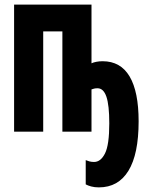

<svg xmlns="http://www.w3.org/2000/svg" viewBox="-20 -570 640 831"><path d="M408 241Q389 241 374.5 237Q360 233 351 228V123Q358 126 367 128.5Q376 131 387 131Q416 131 434.5 94Q453 57 453 -36Q453 -115 440.5 -151.5Q428 -188 402 -188Q394 -188 387.5 -186.5Q381 -185 376 -183V0H250V-434H167V0H41V-550H376V-296Q384 -300 397 -302.5Q410 -305 424 -305Q502 -305 541 -239Q580 -173 580 -45Q580 97 536 169Q492 241 408 241Z"/></svg>

Font: Noto Sans Mono ExtraBold
Style: Regular
Weight: 800
Designer: Monotype Design Team
Foundry: Monotype Imaging Inc.
Version: Version 2.014